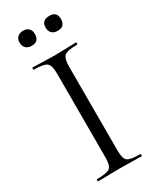

<svg xmlns="http://www.w3.org/2000/svg" viewBox="-205 -856 742 913"><g transform="rotate(-30 166.0 -399.5)"><path d="M95 -716Q75 -716 63.5 -727.5Q52 -739 52 -758Q52 -777 63.5 -788Q75 -799 95 -799Q114 -799 125 -788Q136 -777 136 -758Q136 -716 95 -716ZM238 -716Q218 -716 206.5 -727Q195 -738 195 -758Q195 -798 238 -798Q279 -798 279 -758Q279 -716 238 -716ZM199 -81Q199 -37 214 -24.5Q229 -12 284 -12Q287 -12 287 -6Q287 0 284 0Q270 0 230.5 -1Q191 -2 165 -2Q142 -2 102 -1Q62 0 47 0Q44 0 44 -6Q44 -12 47 -12Q102 -12 117.5 -24.5Q133 -37 133 -81V-544Q133 -587 117 -600Q101 -613 47 -613Q44 -613 44 -619Q44 -625 47 -625Q62 -625 102 -623.5Q142 -622 165 -622Q191 -622 231 -623.5Q271 -625 284 -625Q287 -625 287 -619Q287 -613 284 -613Q230 -613 214.5 -599.5Q199 -586 199 -542Z"/></g></svg>

Font: Cormorant
Style: Regular
Weight: 400
Designer: Christian Thalmann (Catharsis Fonts)
Version: Version 1.000;PS 001.000;hotconv 1.0.70;makeotf.lib2.5.58329